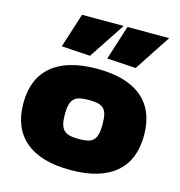

<svg xmlns="http://www.w3.org/2000/svg" viewBox="-118 -913 963 1028"><g transform="rotate(15 363.5 -398.5)"><path d="M149 -617 210 -808H441L308 -607ZM401 -617 462 -808H693L561 -607ZM364 11Q200 11 114.5 -61Q29 -133 29 -270Q29 -407 114.5 -478.5Q200 -550 364 -550Q528 -550 613 -478.5Q698 -407 698 -270Q698 -133 613 -61Q528 11 364 11ZM364 -161Q394 -161 414 -165.5Q434 -170 446 -182.5Q458 -195 463 -216Q468 -237 468 -270Q468 -303 463 -323.5Q458 -344 446 -356Q434 -368 414 -372.5Q394 -377 364 -377Q334 -377 314 -372.5Q294 -368 282 -356Q270 -344 264.5 -323Q259 -302 259 -270Q259 -237 264.5 -216Q270 -195 282 -183Q294 -171 314 -166Q334 -161 364 -161Z"/></g></svg>

Font: Encode Sans Wide
Style: Black
Weight: 900
Designer: Pablo Impallari, Andres Torresi
Foundry: Pablo Impallari, Andres Torresi
Version: Version 1.000; ttfautohint (v1.00) -l 8 -r 50 -G 200 -x 14 -